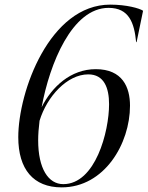

<svg xmlns="http://www.w3.org/2000/svg" viewBox="-20 -804 638 830"><path d="M456.5 -784C527 -784 583.5 -768 598.5 -757.5L570.5 -622H568.5C560.5 -705 538 -770 449.5 -770C291.5 -770 195 -530 160 -340.5C156 -320 153 -300.5 151 -282C148 -273 146 -264.5 144 -255.5H130C136 -283.5 146 -312.5 160 -340.5C204 -428.5 285.5 -505 394 -505C509.5 -505 542 -427 542 -347C542 -183 431.5 6 246.5 6C124 6 59 -72.5 59 -211C59 -408.5 194.5 -784 456.5 -784ZM145 -197.5C145 -75 189 -8 253.5 -8C392.5 -8 451.5 -235 451.5 -353.5C451.5 -424 430 -482.5 361.5 -482.5C270.5 -482.5 183 -387 151 -282C147 -250.5 145 -222 145 -197.5Z"/></svg>

Font: Beautique Display Italic
Style: Regular
Weight: 400
Italic angle: -12°
Designer: Nhat-Quang Ngo
Version: Version 1.100;Glyphs 3.2.3 (3260)